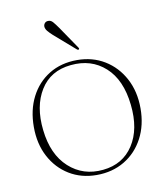

<svg xmlns="http://www.w3.org/2000/svg" viewBox="-75 -690 661 763"><g transform="rotate(-10 256.0 -308.5)"><path d="M256 -453.5Q318 -453.5 366.8 -423.8Q415.5 -394 443.5 -341.5Q471.5 -289 471.5 -221Q471.5 -153 443.8 -100.8Q416 -48.5 367 -19.2Q318 10 254.5 10Q192.5 10 144.2 -19.5Q96 -49 68.5 -101Q41 -153 41 -221Q41 -289.5 67.8 -341.8Q94.5 -394 143 -423.8Q191.5 -453.5 256 -453.5ZM283.5 -6Q364 -14 405.5 -78Q447 -142 436 -241.5Q425 -344 368.2 -395.2Q311.5 -446.5 228 -438Q145 -430 104.8 -365Q64.5 -300 75.5 -202.5Q86.5 -102.5 144.2 -50Q202 2.5 283.5 -6ZM209 -591.5 270 -502Q274 -496.5 271 -494Q268 -491.5 263.5 -495L178.5 -569Q167.5 -579 160 -587.8Q152.5 -596.5 151.5 -606Q151 -614 155.8 -620Q160.5 -626 169 -626.5Q180.5 -627.5 189 -617.8Q197.5 -608 209 -591.5Z"/></g></svg>

Font: Fraunces 72pt S000 Thin
Style: Regular
Weight: 100
Version: Version 1.000; ttfautohint (v1.8.3)